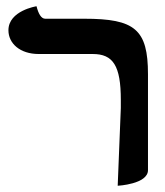

<svg xmlns="http://www.w3.org/2000/svg" viewBox="-20 -582 529 615"><path d="M357 13C357 13 454 8 454 -37V-344C454 -488 412 -522 250 -522H125C112 -522 103 -538 97 -562C97 -562 7 -548 7 -485C7 -443 44 -409 104 -409H277C342 -409 367 -372 367 -262V-236Z"/></svg>

Font: Libertinus Serif Semibold
Style: Regular
Weight: 600
Designer: Philipp H. Poll, Khaled Hosny
Foundry: Caleb Maclennan
Version: Version 7.050;RELEASE